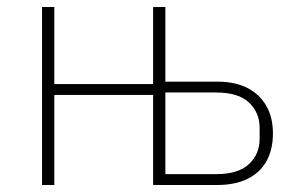

<svg xmlns="http://www.w3.org/2000/svg" viewBox="-20 -528 852 548"><path d="M100 0V-508H135V-288H417V-508H452V-295H600Q651 -295 686 -277Q721 -259 740 -226Q759 -193 759 -147Q759 -101 740.5 -68Q722 -35 686.5 -17.5Q651 0 600 0H417V-257H135V0ZM452 -31H597Q660 -31 690.5 -59.5Q721 -88 721 -132V-163Q721 -207 690.5 -235.5Q660 -264 597 -264H452Z"/></svg>

Font: IBM Plex Sans ExtraLight
Style: Regular
Weight: 250
Designer: Mike Abbink, Paul van der Laan, Pieter van Rosmalen
Foundry: Bold Monday
Version: Version 3.201